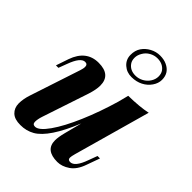

<svg xmlns="http://www.w3.org/2000/svg" viewBox="-228 -918 1052 1052"><g transform="rotate(45 298.5 -391.5)"><path d="M403.3 14.2Q310.5 14.2 310.5 -61Q310.5 -85.9 320.8 -126L347.2 -228Q274.4 -49.8 199.7 -6.8Q162.1 14.6 117.2 14.2Q72.3 14.6 49.8 -6.8Q27.3 -28.3 26.9 -63Q26.9 -97.7 40 -137.2L137.2 -432.1Q143.1 -450.7 143.1 -460.9Q143.1 -481.9 124 -481.9Q89.8 -481.9 61 -402.8L43 -355H23.9L48.8 -428.2Q85 -530.8 179.7 -530.8Q274.4 -530.8 274.4 -448.2Q274.4 -417.5 259.8 -372.1L169.9 -102.1Q161.1 -75.2 161.1 -55.7Q161.1 -36.1 180.2 -36.1Q209 -36.1 250 -94.2Q291 -152.3 332.5 -249Q374 -345.7 406.2 -456.1L421.9 -517.1Q510.3 -518.6 566.9 -530.8L441.9 -85Q435.5 -62 435.5 -51.8Q435.5 -35.2 453.6 -35.2Q489.3 -35.2 517.1 -113.8L536.1 -165H555.2L527.8 -88.9Q508.8 -33.7 473.6 -9.8Q438.5 14.2 403.3 14.2ZM464.8 -709.5Q464.8 -731.9 454.1 -746.6Q432.1 -775.9 390.1 -775.9Q366.2 -775.9 344.7 -763.7Q323.2 -751.5 311.5 -731Q298.8 -710.4 298.8 -689Q298.8 -667.5 309.1 -652.8Q330.1 -623 371.1 -623Q395.5 -623 417 -634.8Q438.5 -646.5 451.7 -667Q464.8 -687.5 464.8 -709.5ZM390.1 -796.9Q420.4 -796.9 442.9 -786.1Q465.8 -775.4 478.5 -756.8Q491.2 -737.3 491.2 -710Q491.2 -682.6 473.6 -657.2Q456.1 -631.8 427.7 -617.2Q399.4 -602.5 362.3 -602.1Q325.2 -601.6 298.8 -625Q272.5 -648.4 272 -683.6Q271.5 -718.8 288.1 -743.2Q304.7 -767.6 332 -782.2Q359.4 -796.9 390.1 -796.9Z"/></g></svg>

Font: PlayfairDisplay-BoldItalic
Style: Bold Italic
Weight: 700
Italic angle: -14.9847°
Designer: Claus Eggers Sørensen
Foundry: Claus Eggers Sørensen
Version: Version 1.002;PS 001.002;hotconv 1.0.70;makeotf.lib2.5.58329